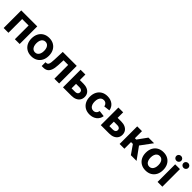

<svg xmlns="http://www.w3.org/2000/svg" viewBox="433 -2437 4132 4132"><g transform="rotate(45 2499.5 -370.5)"><path d="M545.9 -535.6V0H400.4V-418H204.1V0H58.6V-535.6Z M905.8 11.2Q825.2 11.2 765.4 -23.7Q705.6 -58.6 673.1 -120.8Q640.6 -183.1 640.6 -266.1Q640.6 -349.6 673.1 -412.1Q705.6 -474.6 765.4 -509.5Q825.2 -544.4 905.8 -544.4Q986.8 -544.4 1046.4 -509.5Q1106 -474.6 1138.4 -412.1Q1170.9 -349.6 1170.9 -266.1Q1170.9 -183.1 1138.4 -120.8Q1106 -58.6 1046.4 -23.7Q986.8 11.2 905.8 11.2ZM905.8 -105Q943.4 -105 969.7 -125.5Q996.1 -146 1009.8 -182.4Q1023.4 -218.8 1023.4 -266.6Q1023.4 -314.9 1009.8 -351.3Q996.1 -387.7 969.7 -408.2Q943.4 -428.7 905.8 -428.7Q868.2 -428.7 841.8 -408.2Q815.4 -387.7 801.8 -351.3Q788.1 -314.9 788.1 -266.6Q788.1 -218.8 801.8 -182.4Q815.4 -146 841.8 -125.5Q868.2 -105 905.8 -105Z M1216.3 0V-116.7H1235.8Q1255.4 -116.7 1269.3 -124.8Q1283.2 -132.8 1292.2 -152.1Q1301.3 -171.4 1306.2 -205.1Q1311 -238.8 1313 -289.6L1322.3 -535.6H1747.6V0H1602.1V-419.9H1461.4L1454.6 -264.6Q1450.2 -169.4 1427.7 -111.1Q1405.3 -52.7 1365.5 -26.4Q1325.7 0 1268.1 0Z M1959.5 -367.2H2120.1Q2189.9 -367.2 2239.7 -344.2Q2289.6 -321.3 2316.2 -280.3Q2342.8 -239.3 2342.8 -183.6Q2342.8 -128.9 2316.2 -87.4Q2289.6 -45.9 2239.7 -22.9Q2189.9 0 2120.1 0H1864.7V-535.6H2010.3V-115.7H2118.7Q2156.7 -115.7 2179 -134Q2201.2 -152.3 2201.2 -183.1Q2201.2 -214.8 2179 -233.2Q2156.7 -251.5 2118.7 -251.5H1959.5Z M2678.7 11.2Q2598.1 11.2 2538.8 -23.7Q2479.5 -58.6 2447.3 -121.1Q2415 -183.6 2415 -266.1Q2415 -349.1 2447.3 -411.9Q2479.5 -474.6 2538.8 -509.5Q2598.1 -544.4 2678.7 -544.4Q2728.5 -544.4 2770 -531Q2811.5 -517.6 2843.3 -492.7Q2875 -467.8 2895 -432.9Q2915 -397.9 2921.4 -355L2784.2 -337.9Q2780.3 -358.9 2771.5 -375.5Q2762.7 -392.1 2749.5 -404.1Q2736.3 -416 2719.2 -422.4Q2702.1 -428.7 2680.7 -428.7Q2642.6 -428.7 2616.2 -408.4Q2589.8 -388.2 2576.2 -351.8Q2562.5 -315.4 2562.5 -266.6Q2562.5 -218.3 2576.2 -181.9Q2589.8 -145.5 2616.2 -125Q2642.6 -104.5 2680.7 -104.5Q2702.1 -104.5 2719.5 -111.1Q2736.8 -117.7 2750 -129.6Q2763.2 -141.6 2772 -158.9Q2780.8 -176.3 2784.7 -197.8L2922.4 -181.2Q2916.5 -137.2 2896.5 -102.1Q2876.5 -66.9 2844.5 -41.5Q2812.5 -16.1 2770.5 -2.4Q2728.5 11.2 2678.7 11.2Z M3109.9 -367.2H3270.5Q3340.3 -367.2 3390.1 -344.2Q3439.9 -321.3 3466.6 -280.3Q3493.2 -239.3 3493.2 -183.6Q3493.2 -128.9 3466.6 -87.4Q3439.9 -45.9 3390.1 -22.9Q3340.3 0 3270.5 0H3015.1V-535.6H3160.6V-115.7H3269Q3307.1 -115.7 3329.3 -134Q3351.6 -152.3 3351.6 -183.1Q3351.6 -214.8 3329.3 -233.2Q3307.1 -251.5 3269 -251.5H3109.9Z M3587.9 0V-535.6H3733.4V-319.8H3774.4L3930.2 -535.6H4101.6L3906.7 -271.5L4103.5 0H3930.2L3789.6 -202.1H3733.4V0Z M4383.3 11.2Q4302.7 11.2 4242.9 -23.7Q4183.1 -58.6 4150.6 -120.8Q4118.2 -183.1 4118.2 -266.1Q4118.2 -349.6 4150.6 -412.1Q4183.1 -474.6 4242.9 -509.5Q4302.7 -544.4 4383.3 -544.4Q4464.4 -544.4 4523.9 -509.5Q4583.5 -474.6 4616 -412.1Q4648.4 -349.6 4648.4 -266.1Q4648.4 -183.1 4616 -120.8Q4583.5 -58.6 4523.9 -23.7Q4464.4 11.2 4383.3 11.2ZM4383.3 -105Q4420.9 -105 4447.3 -125.5Q4473.6 -146 4487.3 -182.4Q4501 -218.8 4501 -266.6Q4501 -314.9 4487.3 -351.3Q4473.6 -387.7 4447.3 -408.2Q4420.9 -428.7 4383.3 -428.7Q4345.7 -428.7 4319.3 -408.2Q4293 -387.7 4279.3 -351.3Q4265.6 -314.9 4265.6 -266.6Q4265.6 -218.8 4279.3 -182.4Q4293 -146 4319.3 -125.5Q4345.7 -105 4383.3 -105Z M4743.2 0V-535.6H4888.7V0ZM4924.3 -607.9Q4892.6 -607.9 4870.8 -629.2Q4849.1 -650.4 4849.1 -680.7Q4849.1 -711.4 4870.8 -732.4Q4892.6 -753.4 4924.3 -753.4Q4955.6 -753.4 4977.3 -732.4Q4999 -711.4 4999 -680.7Q4999 -650.4 4977.3 -629.2Q4955.6 -607.9 4924.3 -607.9ZM4707.5 -607.9Q4675.8 -607.9 4654.1 -629.2Q4632.3 -650.4 4632.3 -680.7Q4632.3 -711.4 4654.1 -732.4Q4675.8 -753.4 4707.5 -753.4Q4739.3 -753.4 4761 -732.4Q4782.7 -711.4 4782.7 -680.7Q4782.7 -650.4 4761 -629.2Q4739.3 -607.9 4707.5 -607.9Z"/></g></svg>

Font: Inter 20pt
Style: Bold
Weight: 700
Version: Version 4.001;git-66647c0bb